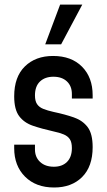

<svg xmlns="http://www.w3.org/2000/svg" viewBox="-20 -800 462 832"><path d="M214.5 12.5Q135.5 12.5 88.5 -34.5Q41.5 -81.5 41.5 -158V-173H131.5V-152.5Q131.5 -119 153.8 -98.2Q176 -77.5 213.5 -77.5Q249.5 -77.5 270.5 -98.5Q291.5 -119.5 291.5 -158.5Q291.5 -183 282.8 -196.5Q274 -210 256.2 -217.5Q238.5 -225 212 -230.5Q161 -242 122.8 -255Q84.5 -268 63 -296.8Q41.5 -325.5 41.5 -382.5Q41.5 -467 87.8 -512.2Q134 -557.5 210 -557.5Q289.5 -557.5 335.5 -511Q381.5 -464.5 381.5 -387.5V-373H291.5V-392.5Q291.5 -427 270 -447.2Q248.5 -467.5 211.5 -467.5Q175 -467.5 153.2 -446.8Q131.5 -426 131.5 -386.5Q131.5 -362.5 140.5 -349Q149.5 -335.5 167.5 -328.2Q185.5 -321 212 -315Q262 -304.5 300 -291.2Q338 -278 359.8 -249.2Q381.5 -220.5 381.5 -162.5Q381.5 -78.5 336 -33Q290.5 12.5 214.5 12.5ZM176 -608 240.5 -780H336.5L245 -608Z"/></svg>

Font: Mohave Light Medium
Style: Regular
Weight: 500
Version: Version 2.003